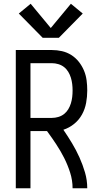

<svg xmlns="http://www.w3.org/2000/svg" viewBox="-20 -1001 540 1021"><path d="M64 0V-735H256Q283 -735 309.5 -729Q336 -723 359 -708.5Q382 -694 399 -672.5Q416 -651 426.5 -626Q437 -601 440.5 -574Q444 -547 444 -520Q444 -487 438 -454Q432 -421 416 -392Q400 -363 374 -342Q348 -321 317 -311Q341 -276 363 -239.5Q385 -203 402.5 -164Q420 -125 432 -84Q444 -43 444 0H366Q366 -42 353 -83Q340 -124 321 -161.5Q302 -199 278.5 -234.5Q255 -270 230 -304H142V0ZM142 -374H256Q273 -374 290 -379Q307 -384 320.5 -394.5Q334 -405 343 -420Q352 -435 357 -451.5Q362 -468 364 -485Q366 -502 366 -520Q366 -537 364 -554Q362 -571 357 -587.5Q352 -604 343 -619Q334 -634 320.5 -644.5Q307 -655 290 -660Q273 -665 256 -665H142ZM207 -800 80 -929 143 -981 250 -852 357 -981 420 -929 293 -800Z"/></svg>

Font: Zed Mono
Style: Regular
Weight: 400
Monospace: yes
Designer: Belleve Invis
Foundry: Belleve Invis
Version: Version 1.0.0; ttfautohint (v1.8.4)